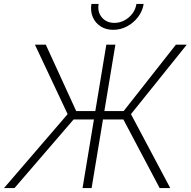

<svg xmlns="http://www.w3.org/2000/svg" viewBox="-35 -954 967 974"><path d="M550.3 -727.5 429.7 0H383.8L504.4 -727.5ZM-14.6 0 308.1 -375 142.1 -727.5H197.3L351.6 -390.6H592.3L857.4 -727.5H912.6L629.4 -375L828.6 0H774.9L590.8 -348.1H338.4L38.6 0ZM539.1 -802.7Q502.4 -802.7 475.3 -820.3Q448.2 -837.9 435.5 -867.7Q422.9 -897.5 428.7 -934.1H465.3Q458.5 -893.1 481.9 -865.5Q505.4 -837.9 545.4 -837.9Q572.3 -837.9 596.2 -850.6Q620.1 -863.3 636.5 -885Q652.8 -906.7 657.2 -934.1H693.8Q688 -897.5 665.3 -867.7Q642.6 -837.9 609.6 -820.3Q576.7 -802.7 539.1 -802.7Z"/></svg>

Font: Inter ExtraLight
Style: Italic
Weight: 250
Italic angle: -9.3988°
Designer: Rasmus Andersson
Foundry: rsms
Version: Version 4.001;git-66647c0bb